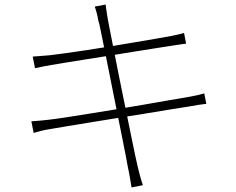

<svg xmlns="http://www.w3.org/2000/svg" viewBox="-20 -793 1040 845"><path d="M413 -701Q410 -719 406 -734.5Q402 -750 397 -764L445 -773Q446 -760 449 -743Q452 -726 454 -711Q455 -705 462 -669Q469 -633 480 -577.5Q491 -522 504 -456.5Q517 -391 530.5 -325.5Q544 -260 555.5 -203.5Q567 -147 575 -109Q583 -71 585 -64Q590 -43 596 -20Q602 3 609 22L559 32Q555 9 551.5 -12.5Q548 -34 543 -56Q542 -64 534.5 -102Q527 -140 516 -196Q505 -252 491.5 -318Q478 -384 465.5 -448.5Q453 -513 441.5 -568Q430 -623 423 -659Q416 -695 413 -701ZM124 -544Q139 -545 157.5 -546.5Q176 -548 200 -550Q224 -553 265.5 -558.5Q307 -564 359 -572Q411 -580 466.5 -589Q522 -598 574 -607Q626 -616 668 -623Q710 -630 735 -635Q755 -639 768 -642Q781 -645 790 -648L799 -601Q792 -600 777 -598Q762 -596 744 -593Q719 -589 676.5 -582.5Q634 -576 581.5 -567.5Q529 -559 473.5 -550Q418 -541 366 -533Q314 -525 272.5 -518Q231 -511 206 -507Q188 -504 171 -500.5Q154 -497 134 -493ZM118 -259Q134 -260 155.5 -262Q177 -264 194 -266Q221 -269 267 -276Q313 -283 371.5 -292.5Q430 -302 492 -312Q554 -322 613.5 -332.5Q673 -343 722 -351.5Q771 -360 802 -365Q831 -370 848.5 -374Q866 -378 879 -382L888 -336Q876 -335 857 -332Q838 -329 810 -324Q775 -319 724.5 -310.5Q674 -302 615.5 -292.5Q557 -283 496 -273.5Q435 -264 379 -254.5Q323 -245 278 -238Q233 -231 207 -226Q181 -222 162.5 -217.5Q144 -213 128 -208Z"/></svg>

Font: Noto Sans KR ExtraLight
Style: Regular
Weight: 250
Designer: Ryoko NISHIZUKA  (kana, bopomofo & ideographs); Paul D. Hunt (Latin, Greek & Cyrillic); Sandoll Communications , Soo-you
Foundry: Adobe
Version: Version 2.004-H2;hotconv 1.0.118;makeotfexe 2.5.65603